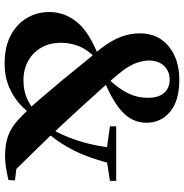

<svg xmlns="http://www.w3.org/2000/svg" viewBox="-2 -800 818 855"><g transform="rotate(90 407.5 -372.0)"><path d="M263 17Q188 17 136.5 -10.5Q85 -38 59 -83.5Q33 -129 33 -182Q33 -251 79 -306.5Q125 -362 235 -404V-410L242 -392Q202 -355 186 -315.5Q170 -276 170 -235Q170 -184 191.5 -146.5Q213 -109 250.5 -88Q288 -67 337 -67Q379 -67 412.5 -80.5Q446 -94 475 -119L503 -105H491Q470 -74 437.5 -46Q405 -18 361.5 -0.5Q318 17 263 17ZM565 -165 538 -180H547Q572 -221 589.5 -264.5Q607 -308 619 -356Q631 -404 637 -458H709Q692 -395 674 -347.5Q656 -300 631 -257.5Q606 -215 565 -165ZM658 -436 542 -452V-480H785V-452L680 -436ZM673 15Q627 15 589.5 3Q552 -9 517 -40Q465 -88 421.5 -139.5Q378 -191 339 -237Q302 -282 277 -313Q252 -344 233 -367Q214 -390 196 -411Q159 -459 143.5 -501Q128 -543 128 -585Q128 -666 185.5 -713.5Q243 -761 335 -761Q427 -761 476.5 -720.5Q526 -680 526 -615Q526 -554 480.5 -510Q435 -466 343 -428V-421L330 -444Q371 -486 393 -529Q415 -572 415 -621Q415 -668 393.5 -693Q372 -718 334 -718Q297 -718 273 -693Q249 -668 249 -627Q249 -602 258 -574.5Q267 -547 293 -510Q308 -491 325 -471Q342 -451 369.5 -420.5Q397 -390 443 -339Q487 -291 522.5 -252.5Q558 -214 591 -179.5Q624 -145 660 -108.5Q696 -72 741 -26L679 -42L783 -29L781 0Q745 8 721 11.5Q697 15 673 15Z"/></g></svg>

Font: Noto Serif JP Black
Style: Regular
Weight: 900
Designer: Ryoko NISHIZUKA 西塚涼子 (kana & ideographs); Frank Grießhammer (Latin, Greek & Cyrillic); Wenlong ZHANG 张文龙 (bopomofo); San
Foundry: Adobe
Version: Version 2.003-H1;hotconv 1.1.1;makeotfexe 2.6.0